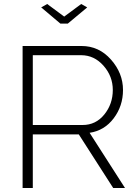

<svg xmlns="http://www.w3.org/2000/svg" viewBox="-20 -940 689 960"><path d="M216 -920 301 -857 386 -920 416 -903 319 -822H282L186 -903ZM93 0V-710H388Q475 -710 535 -642Q595 -574 595 -490Q595 -410 548.5 -348.5Q502 -287 428 -276L605 0H546L374 -268H144V0ZM144 -315H393Q459 -315 501.5 -367.5Q544 -420 544 -490Q544 -559 497.5 -611.5Q451 -664 386 -664H144Z"/></svg>

Font: Raleway-v4020 Light
Style: Regular
Weight: 300
Designer: Matt McInerney, Pablo Impallari, Rodrigo Fuenzalida
Foundry: Matt McInerney, Pablo Impallari, Rodrigo Fuenzalida
Version: Version 4.020;PS 004.020;hotconv 1.0.88;makeotf.lib2.5.64775